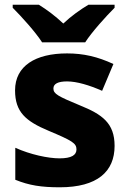

<svg xmlns="http://www.w3.org/2000/svg" viewBox="-20 -786 546 816"><path d="M159 -606H342C371 -651 431 -717 467 -753V-766H356C321 -745 284 -719 249 -686C214 -719 180 -744 145 -766H34V-753C71 -716 130 -651 159 -606ZM467 -166C467 -263 414 -300 320 -338C226 -377 207 -387 207 -410C207 -430 227 -440 265 -440C306 -440 360 -424 414 -400L462 -514C395 -545 335 -559 265 -559C131 -559 44 -506 44 -402C44 -310 89 -271 187 -230C287 -188 305 -177 305 -151C305 -127 284 -113 233 -113C185 -113 109 -129 45 -158V-22C104 2 156 10 234 10C394 10 467 -57 467 -166Z"/></svg>

Font: Noto Sans Arabic UI XBd
Style: Regular
Weight: 800
Designer: Monotype Design Team, Nadine Chahine and Nizar Qandah
Foundry: Monotype Imaging Inc.
Version: Version 2.010